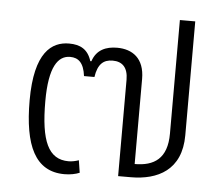

<svg xmlns="http://www.w3.org/2000/svg" viewBox="-46 -636 806 697"><g transform="rotate(5 357.0 -287.0)"><path d="M213 10C234 10 254 6 268 0L261 -45C250 -41 236 -38 224 -38C150 -38 121 -103 121 -248C121 -374 153 -416 197 -416C227 -416 247 -399 253 -351H291C298 -398 318 -416 352 -416C387 -416 408 -396 408 -351V0H454C552 0 638 -42 638 -169V-584H582V-170C582 -79 535 -49 464 -49V-359C464 -434 420 -464 364 -464C324 -464 289 -450 275 -407H271C258 -449 230 -464 189 -464C126 -464 64 -422 64 -246C64 -82 106 10 213 10Z"/></g></svg>

Font: Noto Sans Thai UI Light
Style: Regular
Weight: 300
Designer: Monotype Design Team
Foundry: Monotype Imaging Inc.
Version: Version 2.000